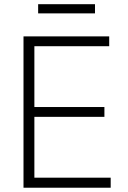

<svg xmlns="http://www.w3.org/2000/svg" viewBox="-20 -877 596 897"><path d="M89.8 -707H490.2V-661.1H140.6V-377H467.8V-331.1H140.6V-46.9H497.1V0H89.8ZM423.8 -814.5H158.2V-857.4H423.8Z"/></svg>

Font: Pretendard GOV ExtraLight
Style: Regular
Weight: 200
Designer: Base glyphs from Inter by Rasmus Andersson; Hangeul glyphs from Noto Sans CJK(Source Han Sans) by Jang Soo-young and Kan
Foundry: Kil Hyung-jin
Version: Version 1.309